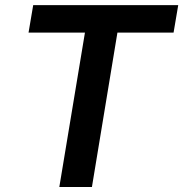

<svg xmlns="http://www.w3.org/2000/svg" viewBox="-20 -748 733 768"><path d="M94.2 -617.7 112.8 -727.5H692.9L674.3 -617.7H449.7L347.7 0H217.3L319.8 -617.7Z"/></svg>

Font: Inter 18pt SemiBold
Style: Italic
Weight: 600
Italic angle: -9.3988°
Designer: Rasmus Andersson
Foundry: rsms
Version: Version 4.001;git-66647c0bb